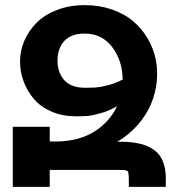

<svg xmlns="http://www.w3.org/2000/svg" viewBox="-20 -728 696 748"><path d="M29.8 -233.9H173.8V-176.8H207Q293 -179.7 350.6 -217.3Q408.2 -254.9 436 -314Q404.8 -295.9 370.8 -286.6Q336.9 -277.3 319.3 -276.1Q301.8 -274.9 275.9 -274.9Q223.6 -274.9 181.4 -293Q139.2 -311 112.8 -341.6Q86.4 -372.1 72.3 -409.9Q58.1 -447.8 58.1 -488.8Q58.1 -530.8 75 -569.6Q91.8 -608.4 122.6 -639.4Q153.3 -670.4 202.1 -689.2Q251 -708 310.1 -708Q367.2 -708 415.8 -691.2Q464.4 -674.3 498 -646Q531.7 -617.7 554.7 -579.1Q577.6 -540.5 586.4 -498Q595.2 -455.6 590.6 -409.9Q585.9 -364.3 568.1 -322.3Q550.3 -280.3 516.8 -241.7Q483.4 -203.1 437 -175.8H451.2Q538.1 -175.8 582 -142.6Q626 -109.4 626 -32.2V0H481.9V-22.9Q481.9 -55.2 478 -60.5Q474.1 -65.9 451.2 -65.9H173.8V0H29.8ZM310.1 -386.2Q337.9 -386.2 353.5 -387.2Q369.1 -388.2 398.7 -395.5Q428.2 -402.8 458 -418Q457 -492.2 417 -544.7Q377 -597.2 310.1 -597.2Q257.3 -597.2 230.7 -568.4Q204.1 -539.6 204.1 -492.2Q204.1 -444.8 230.7 -415.5Q257.3 -386.2 310.1 -386.2Z"/></svg>

Font: LT Superior
Style: Bold
Weight: 400
Designer: Daniel Lyons
Foundry: LyonsType
Version: Version 1.000